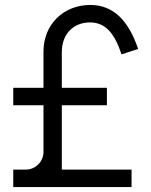

<svg xmlns="http://www.w3.org/2000/svg" viewBox="-20 -755 611 775"><path d="M33.5 0H511V-70.5H229.5V-330H411.5V-400.5H229.5V-544.5C229.5 -616.5 275 -664.5 343.5 -664.5C404.5 -664.5 442.5 -621.5 470.5 -535.5L537.5 -557.5C499.5 -670.5 438.5 -735 344.5 -735C237 -735 155.5 -657 155.5 -547V-400.5H33.5V-330H155.5V-141.5C155.5 -103 123.5 -70.5 84.5 -70.5H33.5Z"/></svg>

Font: Hauora
Style: Regular
Weight: 400
Designer: Mikhail Sharanda
Foundry: WCYS & Co.
Version: Version 1.010